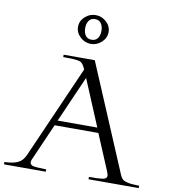

<svg xmlns="http://www.w3.org/2000/svg" viewBox="-151 -1050 1011 1136"><g transform="rotate(10 355.0 -482.0)"><path d="M240.2 -877.9Q240.2 -913.1 267.8 -938.5Q295.4 -963.9 332 -963.9Q368.7 -963.9 396.2 -938.5Q423.8 -913.1 423.8 -877.9Q423.8 -842.3 396 -816.7Q368.2 -791 332 -791Q295.9 -791 268.1 -816.7Q240.2 -842.3 240.2 -877.9ZM-49.8 0V-14.2Q2 -15.6 30.8 -29.3Q59.6 -43 75.2 -79.1L319.8 -634.8Q313 -650.4 307.6 -658.7Q302.2 -667 294.7 -673.3Q287.1 -679.7 271.5 -681.9Q255.9 -684.1 238 -685.1Q220.2 -686 185.1 -686V-700.2H372.1L645 -54.2Q650.9 -41 660.2 -33Q669.4 -24.9 687.3 -21Q705.1 -17.1 714.6 -16.4Q724.1 -15.6 750 -14.6Q756.3 -14.2 759.8 -14.2V0H458V-14.2Q486.3 -14.2 503.4 -14.6Q520.5 -15.1 534.7 -17.1Q548.8 -19 554.9 -22.2Q561 -25.4 563.7 -31.5Q566.4 -37.6 564.7 -45.2Q563 -52.7 558.1 -64.9L467.8 -279.8H205.1L107.9 -58.1Q94.7 -28.3 121.1 -20Q134.8 -15.6 192.9 -14.2Q197.3 -14.2 201.2 -14.2V0ZM217.8 -310.1H456.1L339.8 -587.9ZM283.2 -877.9Q283.2 -849.6 295.7 -832.8Q308.1 -815.9 332 -815.9Q356 -815.9 368.4 -832.8Q380.9 -849.6 380.9 -877.9Q380.9 -904.8 368.7 -922.4Q356.4 -939.9 332 -939.9Q307.6 -939.9 295.4 -922.4Q283.2 -904.8 283.2 -877.9Z"/></g></svg>

Font: Ortica Linear Light
Style: Regular
Weight: 300
Designer: Benedetta Bovani
Foundry: Collletttivo
Version: Version 2.000;Glyphs 3.1.2 (3151)